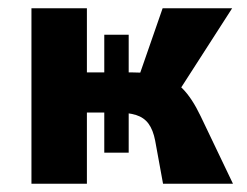

<svg xmlns="http://www.w3.org/2000/svg" viewBox="-20 -444 596 464"><path d="M374 0 355 -104Q350 -130 339 -145Q328 -160 309 -166Q290 -172 262 -172H149V-269H300Q339 -269 368.5 -261Q398 -253 421 -230Q444 -207 465 -163L543 0ZM56 0V-424H190V0ZM232 -75V-360H291V-75ZM299 -211 373 -424H541L404 -211Z"/></svg>

Font: Ysabeau Office ExtraBold
Style: Regular
Weight: 800
Designer: Christian Thalmann (Catharsis Fonts)
Version: Version 2.001;gftools[0.9.30]; featfreeze: tnum,lnum,ss02